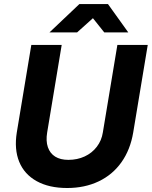

<svg xmlns="http://www.w3.org/2000/svg" viewBox="-20 -924 756 957"><path d="M63.7 -263.8 136.1 -700H287.5L215.1 -263.8Q208 -221.4 218.6 -190.4Q229.3 -159.4 255.2 -143.3Q281.1 -127.2 320.8 -127.2Q365.3 -127.2 402 -144.2Q438.7 -161.2 462.6 -192.5Q486.5 -223.8 492.6 -263.8L565 -700H716.4L644 -263.8Q629.6 -177.7 585.3 -115.3Q541.1 -52.9 471.6 -19.9Q402.2 13.1 314.6 13.1Q224.2 13.1 162.7 -21.1Q101.2 -55.3 75.7 -117.7Q50.3 -180.1 63.7 -263.8ZM375.6 -903.7H517.2V-899.8L364.3 -762.5H226.6ZM389.9 -900.1 390.4 -903.7H518.2L619.4 -762.5H499.7Z"/></svg>

Font: Oak Sans Light Italic
Style: Regular
Weight: 400
Italic angle: -9.5°
Foundry: Erik Kennedy, Walven
Version: Version 1.000;Glyphs 3.1.2 (3151)